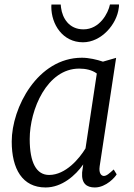

<svg xmlns="http://www.w3.org/2000/svg" viewBox="-20 -825 596 855"><path d="M183.1 9.8C255.9 9.8 316.4 -43.9 350.6 -92.8L345.7 -57.1C342.3 -8.3 365.2 9.8 402.3 9.8C453.1 9.8 494.1 -37.6 499.5 -48.8L486.3 -70.3C467.3 -53.2 455.1 -41.5 442.4 -41.5C433.1 -41.5 418.9 -50.8 423.8 -84.5L497.1 -567.4L439.5 -550.8L439 -550.3C411.6 -559.6 376 -567.9 344.7 -567.9C147.5 -567.9 32.2 -345.7 32.2 -194.8C32.2 -72.8 79.6 9.8 183.1 9.8ZM198.7 -45.9C142.1 -45.9 112.3 -100.6 112.3 -205.6C112.3 -337.9 189.9 -519.5 332.5 -519.5C360.8 -519.5 389.6 -513.7 411.1 -497.6L360.8 -164.1C333.5 -119.1 272.5 -45.9 198.7 -45.9ZM349.6 -636.7C431.6 -636.7 500.5 -717.3 508.8 -789.6C509.8 -794.4 510.3 -799.8 509.8 -805.2H469.7C461.9 -766.1 423.8 -694.3 351.6 -694.3C286.6 -694.3 257.8 -745.6 252 -790C251 -794.9 251 -800.8 250.5 -804.7H209C208.5 -802.2 208.5 -797.9 208.5 -794.9C208.5 -716.8 258.8 -636.7 349.6 -636.7Z"/></svg>

Font: Merriweather
Style: Light Italic
Weight: 300
Italic angle: -7.5°
Designer: Eben Sorkin
Foundry: Eben Sorkin
Version: Version 1.001